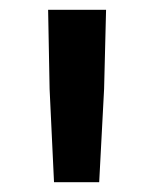

<svg xmlns="http://www.w3.org/2000/svg" viewBox="-20 -931 314 391"><path d="M196 -911 192 -750 182 -560H90L81 -750L78 -911Z"/></svg>

Font: Matangi
Style: Bold
Weight: 700
Designer: Prashant Pant
Foundry: The Graphic Ant
Version: Version 3.002